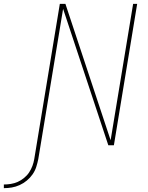

<svg xmlns="http://www.w3.org/2000/svg" viewBox="-147 -755 767 998"><path d="M-127 223V204Q-109 204 -90.5 201Q-72 198 -55 190.5Q-38 183 -22 170Q-6 157 4.5 141Q15 125 21.5 107.5Q28 90 31 72L164 -735H193L428 -26L545 -735H566L445 0H416L181 -709L52 72Q48 92 41.5 112.5Q35 133 22.5 151Q10 169 -7.5 183.5Q-25 198 -45 207Q-65 216 -85.5 219.5Q-106 223 -127 223Z"/></svg>

Font: Iosevka Thin Extended Oblique
Style: Regular
Weight: 100
Width: 7
Italic angle: -9°
Monospace: yes
Designer: Belleve Invis
Foundry: Belleve Invis
Version: Version 32.5.0; ttfautohint (v1.8.4)